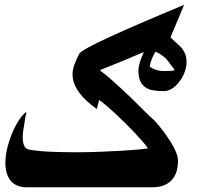

<svg xmlns="http://www.w3.org/2000/svg" viewBox="-20 -816 870 800"><path d="M670.9 -573.2V-572.8Q654.3 -586.4 643.3 -593Q632.3 -599.6 627 -600.6V-599.1Q622.1 -591.8 618.2 -583.3Q614.3 -574.7 611.1 -566.4Q607.9 -558.1 606.2 -551Q604.5 -543.9 604 -540V-538.1Q615.7 -529.8 630.9 -524.9Q646 -520 664.6 -520Q700.7 -520 706.5 -523.4V-526.9ZM102.5 -192.4Q144.5 -185.5 194.6 -183.6Q244.6 -181.6 296.4 -181.6Q347.2 -181.6 397 -183.6Q446.8 -185.5 487.8 -188Q528.8 -190.4 557.4 -193.1Q585.9 -195.8 594.7 -197.3V-200.7Q586.4 -212.4 571.8 -229.2Q557.1 -246.1 538.8 -265.4Q520.5 -284.7 500 -304.9Q479.5 -325.2 459.7 -343.5Q439.9 -361.8 422.6 -376.5Q405.3 -391.1 393.1 -399.4V-398.4Q390.6 -389.6 387.7 -379.2Q384.8 -368.7 383.3 -361.8Q360.8 -377.9 342.3 -394.8Q323.7 -411.6 310.3 -429.7Q296.9 -447.8 289.6 -467Q282.2 -486.3 282.2 -506.8Q282.2 -525.4 290.5 -548.3Q298.8 -571.3 311 -593.3Q324.7 -610.4 434.8 -661.1Q544.9 -711.9 747.1 -795.9L690.9 -661.6V-659.7Q694.8 -655.8 699.5 -651.4Q704.1 -647 708.5 -643.1Q717.3 -635.3 726.1 -627.2Q734.9 -619.1 741.9 -609.1Q749 -599.1 753.2 -586.7Q757.3 -574.2 757.3 -558.1Q757.3 -539.6 750.5 -519Q743.7 -498.5 731.4 -481.2Q719.2 -463.9 703.4 -451.4Q687.5 -439 668.9 -436.5H656.2Q633.8 -436.5 615.2 -440.2Q596.7 -443.8 583.7 -453.6Q570.8 -463.4 563.7 -480.2Q556.6 -497.1 556.6 -523.4Q556.6 -533.2 561.8 -553Q566.9 -572.8 578.1 -595.7V-598.6Q534.2 -580.1 488.5 -561Q442.9 -542 398.9 -524.9V-520.5Q417.5 -507.3 438.7 -488.8Q460 -470.2 482.2 -449.7Q504.4 -429.2 526.4 -408Q548.3 -386.7 567.4 -367.7L582.5 -352.5Q593.8 -341.3 604.2 -331.5Q614.7 -321.8 625 -312.5Q646.5 -288.1 664.1 -264.4Q681.6 -240.7 694.6 -219.2Q707.5 -197.8 714.6 -179.2Q721.7 -160.6 721.7 -146Q721.7 -123.5 716.1 -103.5Q710.4 -83.5 697.8 -68.4Q685.1 -53.2 664.6 -44.4Q644 -35.6 613.8 -35.6H91.8Q67.4 -35.6 50.3 -43.5Q33.2 -51.3 22.7 -65.2Q12.2 -79.1 7.3 -97.7Q2.4 -116.2 2.4 -137.2Q2.4 -169.4 11.5 -203.9Q20.5 -238.3 33.7 -268.3Q46.9 -298.3 62.3 -320.3Q77.6 -342.3 90.3 -349.6Q89.8 -346.2 89.1 -342.5Q88.4 -338.9 87.4 -335.4Q86.4 -332 85.4 -327.9Q84.5 -323.7 84 -316.9Q83 -310.5 82 -304.4Q81.1 -298.3 80.1 -292.5Q77.6 -280.3 76.2 -267.6Q74.7 -254.9 74.7 -244.1Q74.7 -222.7 80.8 -208.7Q86.9 -194.8 102.5 -192.4Z"/></svg>

Font: XB Khoramshahr
Style: Bold
Weight: 700
Designer: Behnam
Foundry: Irmug
Version: Version 8.005 2009